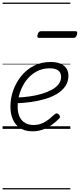

<svg xmlns="http://www.w3.org/2000/svg" viewBox="-20 -1000 619 1490"><path d="M233 19Q173 19 135 -6.5Q97 -32 79 -75Q61 -118 61 -172Q61 -239 83.5 -301Q106 -363 147 -412.5Q188 -462 245 -490.5Q302 -519 373 -519Q420 -519 451 -505Q482 -491 496.5 -467.5Q511 -444 511 -413Q511 -367 487.5 -332Q464 -297 423 -272Q382 -247 329 -231.5Q276 -216 217 -208Q158 -200 98 -198L111 -243Q162 -245 211.5 -252Q261 -259 304.5 -272Q348 -285 382 -303.5Q416 -322 435 -347Q454 -372 454 -403Q454 -437 431.5 -453.5Q409 -470 366 -470Q308 -470 261.5 -444Q215 -418 183 -375Q151 -332 134 -279.5Q117 -227 117 -173Q117 -124 132.5 -92.5Q148 -61 175.5 -45.5Q203 -30 239 -30Q277 -30 307 -43Q337 -56 361 -75.5Q385 -95 404 -113Q414 -121 421.5 -120Q429 -119 436 -112Q443 -105 445 -96.5Q447 -88 438 -79Q415 -55 383 -32Q351 -9 313.5 5Q276 19 233 19ZM286 -706Q273 -706 270.5 -712.5Q268 -719 272 -731Q275 -744 281.5 -751Q288 -758 299 -758H564Q576 -758 578.5 -751Q581 -744 577 -731Q574 -718 567.5 -712Q561 -706 549 -706ZM0 460H526V470H0ZM0 -20H526V0H0ZM0 -505H526V-500H0ZM0 -980H526V-970H0Z"/></svg>

Font: Playwrite NO Guides
Style: Regular
Weight: 400
Designer: Veronika Burian, José Scaglione
Foundry: TypeTogether
Version: Version 1.003